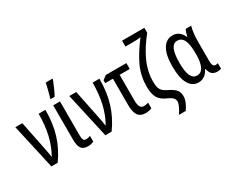

<svg xmlns="http://www.w3.org/2000/svg" viewBox="-127 -1283 2418 1984"><g transform="rotate(-30 1082.0 -291.0)"><path d="M94 -537 161 -207Q177 -132 182 -88H186Q239 -182 264 -293Q289 -404 289 -537H370Q370 -378 331 -249Q292 -120 206 0H131L11 -537Z M544 -129Q544 -93 553 -78Q562 -63 583 -63Q596 -63 611 -66.5Q626 -70 634 -75V-6Q602 10 562 10Q510 10 486.5 -22.5Q463 -55 463 -128V-537H544ZM472 -618Q480 -640 495 -698.5Q510 -757 514 -780H594V-769Q554 -667 520 -606H472Z M738 -537 805 -207Q821 -132 826 -88H830Q883 -182 908 -293Q933 -404 933 -537H1014Q1014 -378 975 -249Q936 -120 850 0H775L655 -537Z M1336 -467H1215V-158Q1215 -61 1271 -61Q1296 -61 1326 -71V-4Q1315 2 1293.5 6.5Q1272 11 1253 11Q1191 11 1163 -28.5Q1135 -68 1135 -153V-467H1043V-501L1091 -537H1336Z M1620 198H1538Q1563 164 1579.5 128Q1596 92 1596 71Q1596 45 1578 26Q1560 7 1514 -13Q1470 -33 1445 -58.5Q1420 -84 1408 -123.5Q1396 -163 1396 -225Q1396 -345 1444.5 -453Q1493 -561 1596 -696Q1561 -690 1506 -690H1413V-760H1679V-701Q1585 -585 1532 -469Q1479 -353 1479 -232Q1479 -190 1486 -164Q1493 -138 1512 -118Q1531 -98 1570 -80Q1620 -57 1648.5 -27.5Q1677 2 1677 56Q1677 87 1660.5 126Q1644 165 1620 198Z M1730 -267Q1730 -404 1772 -475.5Q1814 -547 1891 -547Q1973 -547 2013 -460H2018Q2027 -507 2044 -537H2109Q2088 -468 2088 -349V-129Q2088 -59 2124 -59Q2139 -59 2154 -64V1Q2148 5 2135 7.5Q2122 10 2111 10Q2069 10 2046 -10Q2023 -30 2014 -75H2008Q1988 -34 1956.5 -12Q1925 10 1886 10Q1811 10 1770.5 -60.5Q1730 -131 1730 -267ZM2006 -256V-267Q2006 -374 1981.5 -424.5Q1957 -475 1905 -475Q1857 -475 1834.5 -422Q1812 -369 1812 -266Q1812 -159 1835 -109.5Q1858 -60 1908 -60Q1956 -60 1981 -110Q2006 -160 2006 -256Z"/></g></svg>

Font: Noto Sans UI Cond
Style: Regular
Weight: 400
Width: 3
Designer: Monotype Design Team
Foundry: Monotype Imaging Inc.
Version: Version 1.001